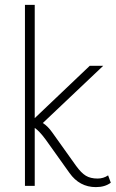

<svg xmlns="http://www.w3.org/2000/svg" viewBox="-20 -760 473 785"><path d="M82 0V-740H122V-277L347 -491H402L155 -257Q175 -245 194 -218L291 -82Q312 -53 331 -41.5Q350 -30 379 -30Q403 -30 422 -43L433 -13Q409 5 372 5Q305 5 264 -53L167 -189Q153 -208 142 -219.5Q131 -231 122 -237V0Z"/></svg>

Font: Livvic ExtraLight
Style: Regular
Weight: 275
Designer: Jacques Le Bailly, Baron von Fonthausen
Version: Version 1.001; ttfautohint (v1.8.2)